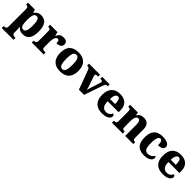

<svg xmlns="http://www.w3.org/2000/svg" viewBox="404 -2174 4028 4028"><g transform="rotate(45 2418.0 -160.0)"><path d="M11 230V172H24Q36 172 51.5 168Q67 164 79 150.5Q91 137 91 110V-408Q91 -454 74.5 -466.5Q58 -479 31 -479H25V-536H230L251 -463H255Q277 -499 314 -522.5Q351 -546 408 -546Q508 -546 560.5 -478.5Q613 -411 613 -265Q613 -120 561 -53.5Q509 13 409 13Q356 13 322.5 -5Q289 -23 267 -55H261Q263 -31 265 1.5Q267 34 267 60V108Q267 136 278.5 150Q290 164 305.5 168Q321 172 333 172H362V230ZM354 -65Q398 -65 417.5 -113.5Q437 -162 437 -263Q437 -360 418 -413.5Q399 -467 356 -467Q303 -467 285 -413.5Q267 -360 267 -265Q267 -162 285 -113.5Q303 -65 354 -65Z M673 0V-57H677Q710 -57 730 -69.5Q750 -82 750 -129V-411Q750 -455 733 -467Q716 -479 683 -479H680V-536H899L919 -450H924Q947 -502 981 -525.5Q1015 -549 1075 -549Q1133 -549 1160 -523.5Q1187 -498 1187 -458Q1187 -406 1149 -381.5Q1111 -357 1048 -357Q1048 -398 1039 -420Q1030 -442 1002 -442Q973 -442 956.5 -416Q940 -390 933 -353Q926 -316 926 -285V-124Q926 -80 944 -68.5Q962 -57 991 -57H1025V0Z M1514 10Q1389 10 1317.5 -60Q1246 -130 1246 -271Q1246 -412 1314.5 -481Q1383 -550 1517 -550Q1642 -550 1714 -481Q1786 -412 1786 -271Q1786 -130 1717 -60Q1648 10 1514 10ZM1516 -57Q1567 -57 1587.5 -111.5Q1608 -166 1608 -271Q1608 -376 1587 -429Q1566 -482 1515 -482Q1464 -482 1444 -429Q1424 -376 1424 -271Q1424 -166 1444.5 -111.5Q1465 -57 1516 -57Z M1911 -433Q1901 -460 1884.5 -469.5Q1868 -479 1834 -479V-536H2162V-479H2124Q2087 -479 2087 -449Q2087 -437 2090 -426Q2093 -415 2096 -406L2162 -217Q2172 -188 2180 -161Q2188 -134 2192 -110Q2196 -131 2202.5 -154.5Q2209 -178 2214 -194L2280 -398Q2285 -412 2288 -424.5Q2291 -437 2291 -451Q2291 -479 2250 -479H2226V-536H2448V-479H2425Q2405 -479 2392 -465.5Q2379 -452 2364 -408L2225 0H2071Z M2761 10Q2625 10 2558 -62.5Q2491 -135 2491 -266Q2491 -407 2558.5 -478.5Q2626 -550 2749 -550Q2863 -550 2928.5 -489Q2994 -428 2994 -309V-255H2668Q2670 -159 2704 -114.5Q2738 -70 2801 -70Q2853 -70 2885.5 -95Q2918 -120 2935 -157Q2951 -151 2961 -138Q2971 -125 2971 -107Q2971 -78 2949.5 -51Q2928 -24 2881.5 -7Q2835 10 2761 10ZM2820 -323Q2820 -398 2804.5 -439.5Q2789 -481 2753 -481Q2716 -481 2693.5 -440.5Q2671 -400 2670 -323Z M3050 0V-57H3053Q3087 -57 3106.5 -69Q3126 -81 3126 -125V-415Q3126 -456 3108.5 -467.5Q3091 -479 3058 -479H3055V-536H3284L3297 -469H3302Q3326 -511 3361.5 -530.5Q3397 -550 3454 -550Q3533 -550 3575.5 -504.5Q3618 -459 3618 -358V-128Q3618 -82 3632.5 -69.5Q3647 -57 3680 -57H3684V0H3443V-322Q3443 -387 3429 -422Q3415 -457 3377 -457Q3348 -457 3331.5 -435.5Q3315 -414 3308 -379.5Q3301 -345 3301 -305V-122Q3301 -81 3318.5 -69Q3336 -57 3369 -57H3372V0Z M4009 10Q3932 10 3874.5 -15.5Q3817 -41 3785 -101.5Q3753 -162 3753 -267Q3753 -375 3786.5 -437Q3820 -499 3877.5 -524.5Q3935 -550 4006 -550Q4080 -550 4126 -535Q4172 -520 4193 -496Q4214 -472 4214 -444Q4214 -423 4203.5 -401.5Q4193 -380 4161.5 -365Q4130 -350 4069 -350Q4069 -386 4064 -416.5Q4059 -447 4046.5 -466Q4034 -485 4012 -485Q3987 -485 3968.5 -465.5Q3950 -446 3940 -398.5Q3930 -351 3930 -268Q3930 -168 3955 -118.5Q3980 -69 4036 -69Q4090 -69 4129 -93.5Q4168 -118 4186 -154Q4200 -146 4206 -132.5Q4212 -119 4212 -105Q4212 -80 4191 -53Q4170 -26 4125.5 -8Q4081 10 4009 10Z M4564 10Q4428 10 4361 -62.5Q4294 -135 4294 -266Q4294 -407 4361.5 -478.5Q4429 -550 4552 -550Q4666 -550 4731.5 -489Q4797 -428 4797 -309V-255H4471Q4473 -159 4507 -114.5Q4541 -70 4604 -70Q4656 -70 4688.5 -95Q4721 -120 4738 -157Q4754 -151 4764 -138Q4774 -125 4774 -107Q4774 -78 4752.5 -51Q4731 -24 4684.5 -7Q4638 10 4564 10ZM4623 -323Q4623 -398 4607.5 -439.5Q4592 -481 4556 -481Q4519 -481 4496.5 -440.5Q4474 -400 4473 -323Z"/></g></svg>

Font: Noto Serif Tamil ExtraBold
Style: Italic
Weight: 800
Italic angle: -12°
Designer: Indian Type Foundry, Tom Grace, and the Monotype Design Team
Foundry: Monotype Imaging Inc.
Version: Version 2.003; ttfautohint (v1.8.4.7-5d5b)